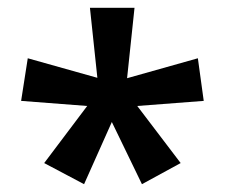

<svg xmlns="http://www.w3.org/2000/svg" viewBox="-20 -820 576 491"><path d="M324 -800 305 -620 486 -671 501 -562 331 -549 442 -403 343 -349 266 -508 195 -349 93 -403 203 -549 34 -562 51 -671 229 -621 210 -800Z"/></svg>

Font: Noto Sans Malayalam SemiCondensed SemiBold
Style: Regular
Weight: 600
Width: 4
Designer: Jelle Bosma - Monotype Design Team
Foundry: Monotype Imaging Inc.
Version: Version 2.104; ttfautohint (v1.8.4.7-5d5b)